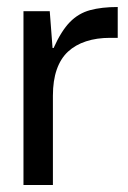

<svg xmlns="http://www.w3.org/2000/svg" viewBox="-20 -528 366 548"><path d="M47 0V-496H122L130 -391H133Q155 -440 179.5 -465Q204 -490 237 -499Q270 -508 316 -508V-420H294Q256 -420 225.5 -410Q195 -400 174 -380.5Q153 -361 142 -329.5Q131 -298 131 -255V0Z"/></svg>

Font: DM Sans 36pt
Style: Regular
Weight: 400
Designer: Colophon Foundry, Jonny Pinhorn
Foundry: Colophon Foundry
Version: Version 4.004;gftools[0.9.30]